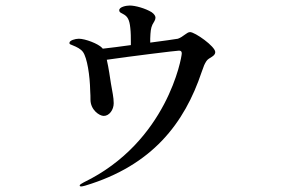

<svg xmlns="http://www.w3.org/2000/svg" viewBox="-20 -613 1040 694"><path d="M667 -497C655 -497 643 -480 623 -473C610 -471 571 -465 523 -459V-474C524 -499 525 -511 531 -524C536 -533 542 -541 542 -549C542 -555 538 -562 528 -569C505 -583 469 -593 449 -593C436 -593 411 -588 411 -576C411 -567 420 -566 429 -560C440 -553 448 -543 451 -512C453 -495 453 -476 453 -460V-450C416 -445 380 -440 351 -437C351 -438 350 -439 349 -440C335 -455 288 -473 265 -473C252 -473 231 -467 231 -458C231 -453 233 -453 243 -449C258 -443 272 -436 280 -425C295 -404 305 -340 306 -285C307 -274 307 -259 307 -253C307 -216 339 -194 355 -194C375 -194 391 -216 391 -240C391 -261 386 -281 381 -311C378 -330 373 -367 366 -397C448 -409 618 -430 627 -430C634 -430 637 -427 637 -420C637 -405 584 -100 283 46C274 51 268 54 268 58C268 60 271 61 273 61C277 61 280 60 288 58C531 -15 647 -168 709 -353C717 -376 719 -381 726 -392C735 -406 758 -408 758 -425C758 -445 685 -497 667 -497Z"/></svg>

Font: Shippori Mincho OTF SemiBold
Style: Regular
Weight: 600
Designer: FONTDASU
Foundry: FONTDASU / Google Inc. / but / Adobe
Version: Version 3.300;hotconv 1.0.109;makeotfexe 2.5.65596